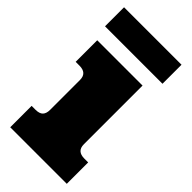

<svg xmlns="http://www.w3.org/2000/svg" viewBox="-219 -697 749 749"><g transform="rotate(45 155.0 -322.5)"><path d="M-12 -645H305V-540H-12ZM5 -118H26Q48 -118 57.5 -128Q67 -138 67 -158V-323Q67 -361 26 -361H5V-480H255V-156Q255 -118 296 -118H317V0H5Z"/></g></svg>

Font: Pridi
Style: Bold
Weight: 700
Designer: Katatrad Team
Foundry: CadsonDemak
Version: Version 1.001